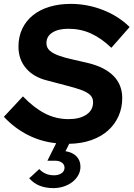

<svg xmlns="http://www.w3.org/2000/svg" viewBox="-29 -730 687 988"><path d="M-9 -129Q16 -155 40 -181.5Q64 -208 89 -234Q146 -175 202.5 -146Q259 -117 324 -117Q381 -117 415.5 -140Q450 -163 450 -204Q450 -227 434.5 -241.5Q419 -256 389 -267Q359 -278 315.5 -289Q272 -300 217 -315Q145 -332 105.5 -378Q66 -424 66 -490Q66 -541 85.5 -582Q105 -623 140.5 -651.5Q176 -680 225.5 -695Q275 -710 335 -710Q420 -710 500 -679Q580 -648 638 -591Q615 -564 591 -537.5Q567 -511 544 -484Q493 -533 439.5 -557.5Q386 -582 323 -582Q271 -582 240.5 -562.5Q210 -543 210 -508Q210 -484 227.5 -469Q245 -454 274.5 -443.5Q304 -433 342.5 -424.5Q381 -416 423 -406Q510 -385 555 -339.5Q600 -294 600 -225Q600 -175 581 -132.5Q562 -90 527 -58.5Q492 -27 441 -9Q390 9 327 10Q322 20 317.5 29.5Q313 39 308 48Q345 54 365 75Q385 96 385 128Q385 151 374 171Q363 191 344 206Q325 221 299.5 229.5Q274 238 246 238Q207 238 176 226Q145 214 121 187Q135 176 147.5 163.5Q160 151 173 140Q203 172 249 172Q272 172 287.5 161.5Q303 151 303 133Q303 116 289 106.5Q275 97 255 97H215L260 7Q182 -1 113.5 -36Q45 -71 -9 -129Z"/></svg>

Font: Rosa Sans
Style: Bold Italic
Weight: 700
Italic angle: -12°
Designer: Pentagram / MCKL
Foundry: Pentagram / MCKL
Version: Version 1.005;September 16, 2019;FontCreator 11.5.0.2425 64-